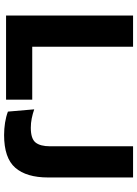

<svg xmlns="http://www.w3.org/2000/svg" viewBox="118 -798 689 966"><g transform="rotate(90 463.0 -314.5)"><path d="M214.7 0H57.8V-639H214.7ZM146.9 -131.7H480.9V0H146.9ZM658.8 9.9Q627.8 9.9 596.9 5.1Q566 0.2 541 -9.4L529.6 -141.6Q552.6 -133.7 575.5 -129.1Q598.4 -124.5 622.5 -124.5Q677.2 -124.5 696.4 -148.3Q715.5 -172.2 715.5 -221.4V-639H872.4V-211.9Q872.4 -102.4 823.4 -46.3Q774.5 9.9 658.8 9.9Z"/></g></svg>

Font: Anek Latin Medium
Style: Regular
Weight: 500
Designer: Yesha Goshar
Foundry: Ek Type
Version: Version 1.003